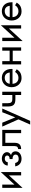

<svg xmlns="http://www.w3.org/2000/svg" viewBox="1942 -2477 755 4679"><g transform="rotate(-90 2319.5 -137.5)"><path d="M160 -460H80V35L385 -298V0H465V-495L160 -162Z M791 10C889 10 971 -45 971 -135C971 -178 954 -210 920 -230C908 -237 895 -243 880 -247C889 -252 898 -257 907 -263C936 -285 951 -313 951 -346C951 -413 883 -470 793 -470C697 -470 625 -404 625 -326H706C706 -357 732 -398 793 -398C841 -398 869 -376 869 -340C869 -307 844 -280 783 -280V-210C853 -210 892 -182 892 -134C892 -89 855 -60 791 -60C756 -60 731 -69 716 -86C701 -103 691 -123 686 -145H605C616 -56 683 10 791 10Z M1494 -460H1099V-160C1099 -95 1066 -73 1026 -73V0C1130 0 1179 -52 1179 -160V-385H1414V0H1494Z M2014 -460H1924L1798 -143L1669 -460H1574L1750 -65L1624 220H1714Z M2244 -140H2344V0H2424V-460H2344V-215H2244C2167 -215 2144 -248 2144 -328V-460H2064V-328C2064 -194 2105 -140 2244 -140Z M2906 -148C2876 -98 2829 -65 2762 -65C2702 -65 2657 -91 2633 -140C2624 -160 2618 -183 2616 -210H2978C2979 -218 2979 -226 2979 -234C2979 -379 2892 -470 2762 -470C2643 -470 2558 -393 2538 -279C2535 -263 2534 -247 2534 -230C2534 -92 2628 10 2752 10C2872 10 2925 -36 2971 -107ZM2618 -278C2620 -299 2626 -318 2637 -335C2662 -376 2709 -400 2762 -400C2842 -400 2884 -350 2892 -278Z M3424 -460V-280H3169V-460H3089V0H3169V-205H3424V0H3504V-460Z M3739 -460H3659V35L3964 -298V0H4044V-495L3739 -162Z M4531 -148C4501 -98 4454 -65 4387 -65C4327 -65 4282 -91 4258 -140C4249 -160 4243 -183 4241 -210H4603C4604 -218 4604 -226 4604 -234C4604 -379 4517 -470 4387 -470C4268 -470 4183 -393 4163 -279C4160 -263 4159 -247 4159 -230C4159 -92 4253 10 4377 10C4497 10 4550 -36 4596 -107ZM4243 -278C4245 -299 4251 -318 4262 -335C4287 -376 4334 -400 4387 -400C4467 -400 4509 -350 4517 -278Z"/></g></svg>

Font: Jost
Style: Regular
Weight: 400
Version: Version 3.710